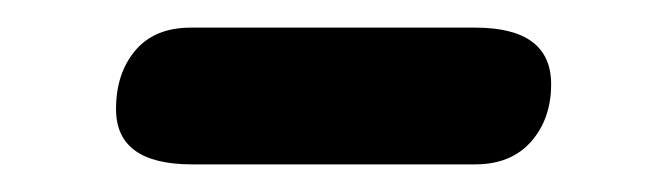

<svg xmlns="http://www.w3.org/2000/svg" viewBox="-20 -337 474 139"><path d="M119 -218Q64 -218 64 -258Q64 -284 78 -300.5Q92 -317 118 -317H324Q379 -317 379 -276Q379 -251 364.5 -234.5Q350 -218 324 -218Z"/></svg>

Font: Nunito
Style: Bold Italic
Weight: 700
Italic angle: -9°
Designer: Vernon Adams
Foundry: Vernon Adams
Version: Version 3.601; ttfautohint (v1.8.2.53-6de2)